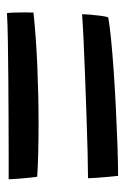

<svg xmlns="http://www.w3.org/2000/svg" viewBox="79 -667 367 565"><g transform="rotate(90 262.5 -384.5)"><path d="M31 -519.5Q52.5 -523.5 95.2 -527.8Q138 -532 192.2 -535.8Q246.5 -539.5 303.2 -542.2Q360 -545 411 -546.8Q462 -548.5 497.5 -548.5Q498.5 -541 500.2 -522.2Q502 -503.5 503.2 -485.2Q504.5 -467 504.5 -460Q477.5 -460 428.2 -458.8Q379 -457.5 319.5 -455.5Q260 -453.5 201 -451.2Q142 -449 94.5 -446.8Q47 -444.5 22 -442.5Q22 -452 23.2 -467.5Q24.5 -483 26.5 -497.8Q28.5 -512.5 31 -519.5ZM17 -299.5Q87 -307 174.2 -310.8Q261.5 -314.5 341 -314.5Q388 -314.5 429.5 -313.5Q471 -312.5 500 -310.5Q501.5 -303 503.2 -285.5Q505 -268 506.2 -250.8Q507.5 -233.5 507.5 -226.5Q481 -226.5 434 -226.5Q387 -226.5 329.5 -226.2Q272 -226 213 -225.5Q154 -225 102.8 -224.2Q51.5 -223.5 18.5 -221.5Q17.5 -228 17 -243Q16.5 -258 16.5 -274Q16.5 -290 17 -299.5Z"/></g></svg>

Font: Grandstander
Style: Regular
Weight: 400
Designer: Tyler Finck
Foundry: Etcetera Type Co
Version: Version 1.200; ttfautohint (v1.8.3)